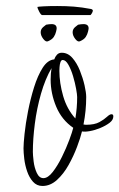

<svg xmlns="http://www.w3.org/2000/svg" viewBox="-20 -601 396 637"><path d="M121 16Q102 16 89.5 2Q77 -12 70 -32.5Q63 -53 60.5 -74Q58 -95 58 -109Q58 -124 61.5 -157.5Q65 -191 73 -232Q81 -273 93 -311.5Q105 -350 121.5 -376Q138 -402 160 -404Q163 -413 169 -419.5Q175 -426 185 -426Q205 -426 220 -409Q235 -392 245 -367Q255 -342 260.5 -318Q266 -294 266 -279Q266 -233 257 -188L265 -187Q294 -187 310 -196Q326 -205 335 -213.5Q344 -222 350 -222Q356 -222 356 -215Q356 -203 343.5 -193.5Q331 -184 313 -176.5Q295 -169 278 -166Q261 -163 252 -165Q247 -144 235.5 -113.5Q224 -83 207.5 -53.5Q191 -24 169 -4Q147 16 121 16ZM230 -208Q236 -243 236 -279Q236 -287 232.5 -306.5Q229 -326 222.5 -348Q216 -370 207 -386Q198 -402 188 -402Q183 -402 180.5 -394.5Q178 -387 177.5 -378Q177 -369 177 -366Q177 -326 189.5 -282.5Q202 -239 230 -208ZM124 -10Q139 -10 155 -30.5Q171 -51 185.5 -80.5Q200 -110 210 -137Q220 -164 223 -177Q185 -203 166.5 -247Q148 -291 148 -337Q148 -357 151 -375Q130 -339 116 -290Q102 -241 95.5 -190Q89 -139 89 -97Q89 -87 91.5 -66Q94 -45 102 -27.5Q110 -10 124 -10ZM245 -464Q238 -461 229.5 -472Q221 -483 221 -494Q221 -504 229 -511Q237 -518 239 -519Q244 -520 248.5 -520.5Q253 -521 257 -521Q274 -521 274 -507Q274 -504 272 -496Q270 -487 264.5 -478.5Q259 -470 245 -464ZM139 -464Q132 -461 123.5 -472Q115 -483 115 -494Q115 -504 123 -511Q131 -518 133 -519Q138 -520 142.5 -520.5Q147 -521 151 -521Q168 -521 168 -507Q168 -504 166 -496Q164 -487 158.5 -478.5Q153 -470 139 -464ZM120 -551Q116 -551 110 -562.5Q104 -574 104 -578Q107 -579 125 -580Q143 -581 170 -581Q200 -581 225.5 -579Q251 -577 283 -571Q288 -569 288 -566Q288 -562 284.5 -556.5Q281 -551 280 -551Z"/></svg>

Font: Licorice
Style: Regular
Weight: 400
Designer: Robert E. Leuschke
Foundry: Robert E. Leuschke
Version: Version 1.010; ttfautohint (v1.8.3)